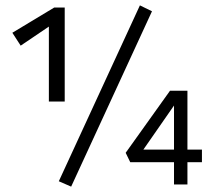

<svg xmlns="http://www.w3.org/2000/svg" viewBox="-20 -687 791 715"><path d="M501 -667 546 -645 245 8 199 -12ZM221 -309H162V-588L57 -517L26 -565L182 -659H221ZM732 -130V-83H678V0H628V-83H465L448 -118L613 -349H678V-130ZM514 -130H628V-294Z"/></svg>

Font: EauTestInfant Medium
Style: Regular
Weight: 500
Designer: Christian Thalmann (Catharsis Fonts)
Version: Version 0.001;PS 000.001;hotconv 1.0.88;makeotf.lib2.5.64775